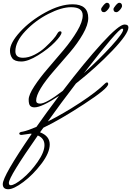

<svg xmlns="http://www.w3.org/2000/svg" viewBox="-57 -747 947 1386"><path d="M715 -152Q724 -152 724 -140Q724 -109 548 5.5Q372 120 256 175L232 208Q302 235 302 295.5Q302 356 242 435Q182 514 112 566.5Q42 619 2.5 619Q-37 619 -37 582Q-37 523 172 219Q169 218 162 218Q101 227 99 227Q82 227 82 216.5Q82 206 109 203Q145 195 206 169Q268 80 369 -55Q244 28 192 28Q171 28 160.5 16.5Q150 5 150 -28.5Q150 -62 190 -123.5Q230 -185 287.5 -251.5Q345 -318 402.5 -386.5Q460 -455 500 -522.5Q540 -590 540 -636Q540 -695 456 -695Q387 -695 292.5 -647Q198 -599 126 -522.5Q54 -446 54 -377Q54 -330 109 -330Q149 -330 193 -352.5Q237 -375 270 -406Q339 -470 357 -505Q366 -521 376.5 -521Q387 -521 387 -512Q387 -492 339 -442.5Q291 -393 218 -348Q145 -303 97 -303Q49 -303 32 -326Q15 -349 15 -381Q15 -437 87.5 -516.5Q160 -596 268.5 -656Q377 -716 467 -716Q580 -716 580 -617Q580 -568 541.5 -501Q503 -434 447.5 -369Q392 -304 336 -240Q204 -89 204 -21Q204 1 232 1Q276 1 396 -91Q553 -297 677.5 -433.5Q802 -570 842 -570Q870 -570 870 -549Q870 -503 754 -381.5Q638 -260 491 -144Q379 2 288 130Q405 71 523.5 -7Q642 -85 701 -144Q709 -152 715 -152ZM216 231Q7 530 7 573Q7 590 20 590Q48 590 106.5 541.5Q165 493 214.5 422Q264 351 264 301Q264 251 216 231ZM824 -540Q797 -540 549 -219Q662 -321 747 -414.5Q832 -508 832 -533Q832 -540 824 -540ZM714.5 -727Q724 -727 729.5 -721Q735 -715 735 -704Q735 -693 720 -676Q705 -659 694 -659Q683 -659 678 -665.5Q673 -672 673 -680.5Q673 -689 689 -708Q705 -727 714.5 -727ZM803.5 -727Q813 -727 818.5 -721Q824 -715 824 -704Q824 -693 809 -676Q794 -659 783 -659Q772 -659 767 -665.5Q762 -672 762 -680.5Q762 -689 778 -708Q794 -727 803.5 -727Z"/></svg>

Font: Mrs Saint Delafield
Style: Regular
Weight: 400
Designer: Alejandro Paul
Foundry: Alejandro Paul
Version: Version 1.001